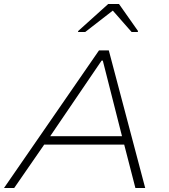

<svg xmlns="http://www.w3.org/2000/svg" viewBox="-29 -940 845 960"><path d="M-9 0 466 -688H515L697 0H648L592 -217H192L42 0ZM222 -259H581L485 -637H479ZM361 -780 362 -785 512 -920H566L661 -785L660 -780H629L535 -887L397 -780Z"/></svg>

Font: Saira Expanded ExtraLight
Style: Italic
Weight: 250
Width: 7
Italic angle: -12°
Designer: Hector Gatti with collaboration of the Omnibus-Type team
Foundry: Omnibus-Type
Version: Version 1.101